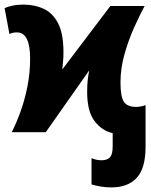

<svg xmlns="http://www.w3.org/2000/svg" viewBox="-32 -575 655 835"><path d="M453 240Q428 240 407 236.5Q386 233 366 227V113Q388 122 409 122Q434 122 446 109.5Q458 97 458 62V4Q412 -6 379.5 -48Q347 -90 347 -176Q347 -205 349.5 -227Q352 -249 356 -269L167 0H19Q38 -37 56.5 -87.5Q75 -138 87 -197.5Q99 -257 99 -320Q99 -434 42 -434Q29 -434 22 -432Q15 -430 9 -427L-12 -540Q2 -546 23 -550.5Q44 -555 70 -555Q119 -555 158.5 -536.5Q198 -518 221 -473Q244 -428 244 -348Q244 -321 242 -305.5Q240 -290 239 -273L448 -549H597Q577 -512 552.5 -458Q528 -404 510 -341.5Q492 -279 492 -216Q492 -154 507 -132Q522 -110 560 -110Q571 -110 582.5 -112.5Q594 -115 601 -118V64Q601 157 562.5 198.5Q524 240 453 240Z"/></svg>

Font: Noto Sans Disp ExtBd
Style: Regular
Weight: 800
Designer: Monotype Design Team
Foundry: Monotype Imaging Inc.
Version: Version 2.000;GOOG;noto-source:20170915:90ef993387c0; ttfaut